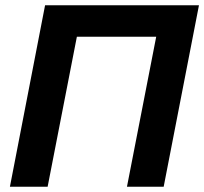

<svg xmlns="http://www.w3.org/2000/svg" viewBox="-20 -708 774 728"><path d="M271.5 -568.8 160.6 0H17.6L150.9 -688H734.4L600.6 0H461.4L572.3 -568.8Z"/></svg>

Font: Arimo
Style: Bold Italic
Weight: 700
Italic angle: -12°
Designer: Steve Matteson
Foundry: Monotype Imaging Inc.
Version: Version 1.33